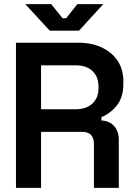

<svg xmlns="http://www.w3.org/2000/svg" viewBox="-20 -906 648 926"><path d="M57 0V-700H356Q422 -700 471 -677Q520 -654 547.5 -612.5Q575 -571 575 -513V-502Q575 -437 544 -398Q513 -359 469 -341V-325Q508 -323 530.5 -298Q553 -273 553 -231V0H433V-214Q433 -239 419.5 -254.5Q406 -270 376 -270H178V0ZM178 -379H344Q396 -379 425.5 -406.5Q455 -434 455 -480V-489Q455 -536 426 -563.5Q397 -591 344 -591H178ZM220 -758 102 -886H227L282 -818H299L353 -886H478L361 -758Z"/></svg>

Font: Space Grotesk Frontify SemiBold
Style: Regular
Weight: 600
Designer: Florian Karsten
Version: Version 2.000